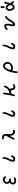

<svg xmlns="http://www.w3.org/2000/svg" viewBox="3848 -4522 803 8540"><g transform="rotate(-90 4250.0 -251.5)"><path d="M466 66Q431 64 399.5 52.5Q368 41 347.5 16.5Q327 -8 319.5 -35Q312 -62 315.5 -94Q319 -126 336 -158Q353 -190 392 -226Q364 -259 352.5 -292Q341 -325 344 -359.5Q347 -394 359.5 -418Q372 -442 398 -470Q424 -498 459.5 -514.5Q495 -531 554 -527Q613 -523 663 -460Q681 -442 679 -415L669 -396Q655 -384 634 -386L614 -396Q589 -427 566 -437.5Q543 -448 514 -446Q485 -444 451 -407Q417 -370 422 -339Q427 -308 445.5 -287.5Q464 -267 498 -258Q532 -249 579 -235Q591 -222 589 -200L579 -181Q560 -167 534 -169Q472 -173 441.5 -156.5Q411 -140 400.5 -115.5Q390 -91 395.5 -63.5Q401 -36 430.5 -21Q460 -6 508 -17Q556 -28 603 -42L622 -32Q634 -16 632 6L622 25Q589 47 550 57.5Q511 68 466 66Z M1446 21Q1419 18 1391.5 15Q1364 12 1340.5 -22.5Q1317 -57 1335.5 -136.5Q1354 -216 1409 -316.5Q1464 -417 1466 -530Q1481 -542 1503 -540L1522 -530Q1538 -493 1527.5 -422Q1517 -351 1469 -264Q1421 -177 1413 -123.5Q1405 -70 1425.5 -61.5Q1446 -53 1480.5 -66Q1515 -79 1548 -149Q1562 -161 1583 -159L1603 -149Q1616 -134 1612 -110Q1593 -66 1559.5 -27Q1526 12 1501 17.5Q1476 23 1446 21Z M2632 14Q2583 8 2547 -30Q2511 -68 2496 -116.5Q2481 -165 2481 -218Q2452 -169 2424.5 -119.5Q2397 -70 2374 -20Q2358 -6 2337 -8L2317 -18Q2306 -33 2308 -55Q2345 -142 2393.5 -222Q2442 -302 2487 -392Q2485 -444 2455 -468.5Q2425 -493 2394.5 -486Q2364 -479 2349 -481L2329 -491Q2317 -505 2319 -526L2329 -546Q2351 -563 2380 -563Q2409 -563 2445 -560.5Q2481 -558 2514.5 -521.5Q2548 -485 2555 -453Q2562 -421 2560 -329Q2558 -237 2560 -200Q2562 -163 2570.5 -137.5Q2579 -112 2601.5 -87.5Q2624 -63 2655.5 -67.5Q2687 -72 2722 -80L2741 -70Q2754 -55 2752 -33L2741 -14Q2718 0 2689.5 7Q2661 14 2632 14Z M3446 21Q3419 18 3391.5 15Q3364 12 3340.5 -22.5Q3317 -57 3335.5 -136.5Q3354 -216 3409 -316.5Q3464 -417 3466 -530Q3481 -542 3503 -540L3522 -530Q3538 -493 3527.5 -422Q3517 -351 3469 -264Q3421 -177 3413 -123.5Q3405 -70 3425.5 -61.5Q3446 -53 3480.5 -66Q3515 -79 3548 -149Q3562 -161 3583 -159L3603 -149Q3616 -134 3612 -110Q3593 -66 3559.5 -27Q3526 12 3501 17.5Q3476 23 3446 21Z M4628 27Q4591 25 4556.5 -5Q4522 -35 4521.5 -78.5Q4521 -122 4497.5 -148.5Q4474 -175 4433 -164Q4392 -153 4349 -140Q4339 -104 4329 -68.5Q4319 -33 4304 0Q4290 12 4269 10L4248 0Q4236 -16 4238 -37Q4276 -151 4295.5 -269.5Q4315 -388 4333 -507Q4349 -521 4370 -519L4390 -509Q4405 -485 4399 -454Q4394 -397 4384 -340.5Q4374 -284 4366 -228Q4417 -245 4466 -261.5Q4515 -278 4555 -314.5Q4595 -351 4610.5 -378Q4626 -405 4632 -429.5Q4638 -454 4649 -476Q4663 -487 4685 -485L4704 -476Q4718 -458 4714 -435Q4704 -403 4694.5 -374Q4685 -345 4645 -297.5Q4605 -250 4556 -220Q4591 -175 4593 -134Q4595 -93 4611.5 -70Q4628 -47 4653.5 -49Q4679 -51 4700.5 -64.5Q4722 -78 4747 -80L4768 -70Q4781 -55 4777 -31L4768 -12Q4735 8 4701 18.5Q4667 29 4628 27Z M5314 130Q5298 131 5285 124Q5272 110 5268 93Q5280 -24 5307 -141Q5334 -258 5372.5 -327.5Q5411 -397 5434 -429.5Q5457 -462 5485.5 -480Q5514 -498 5542.5 -507.5Q5571 -517 5603.5 -520Q5636 -523 5673 -494Q5710 -465 5734.5 -428Q5759 -391 5761 -349Q5763 -307 5758.5 -272Q5754 -237 5721 -189.5Q5688 -142 5630.5 -112.5Q5573 -83 5512.5 -72Q5452 -61 5379 -115Q5367 -60 5359.5 -1Q5352 58 5342 113Q5330 125 5314 130ZM5641 -210Q5666 -227 5674 -254Q5682 -281 5685 -308.5Q5688 -336 5673.5 -372Q5659 -408 5629 -427Q5599 -446 5572.5 -438.5Q5546 -431 5523.5 -413.5Q5501 -396 5468 -344.5Q5435 -293 5424.5 -262Q5414 -231 5408 -200Q5425 -175 5459.5 -159Q5494 -143 5530.5 -154.5Q5567 -166 5592.5 -179.5Q5618 -193 5641 -210Z M6446 21Q6419 18 6391.5 15Q6364 12 6340.5 -22.5Q6317 -57 6335.5 -136.5Q6354 -216 6409 -316.5Q6464 -417 6466 -530Q6481 -542 6503 -540L6522 -530Q6538 -493 6527.5 -422Q6517 -351 6469 -264Q6421 -177 6413 -123.5Q6405 -70 6425.5 -61.5Q6446 -53 6480.5 -66Q6515 -79 6548 -149Q6562 -161 6583 -159L6603 -149Q6616 -134 6612 -110Q6593 -66 6559.5 -27Q6526 12 6501 17.5Q6476 23 6446 21Z M7428 20Q7410 19 7384 1.5Q7358 -16 7356 -77Q7354 -138 7375 -215.5Q7396 -293 7388.5 -339.5Q7381 -386 7337.5 -379.5Q7294 -373 7255 -327Q7241 -313 7220 -313L7198 -318Q7185 -332 7184 -354Q7226 -420 7268 -438.5Q7310 -457 7348 -462Q7386 -467 7416.5 -446.5Q7447 -426 7456.5 -399.5Q7466 -373 7466.5 -322Q7467 -271 7450.5 -201Q7434 -131 7430.5 -96.5Q7427 -62 7448 -71.5Q7469 -81 7495 -108Q7521 -135 7541.5 -171Q7562 -207 7581.5 -244.5Q7601 -282 7629 -316.5Q7657 -351 7693 -381Q7729 -411 7773 -427L7796 -420Q7812 -406 7812 -383L7805 -362Q7771 -343 7742 -320.5Q7713 -298 7679.5 -252Q7646 -206 7620 -149.5Q7594 -93 7551 -53Q7508 -13 7483.5 2Q7459 17 7428 20Z M8186 -2Q8150 -6 8126 -28Q8102 -50 8087 -72.5Q8072 -95 8058.5 -121Q8045 -147 8039 -180.5Q8033 -214 8036 -247Q8039 -280 8051.5 -307.5Q8064 -335 8087.5 -359.5Q8111 -384 8142.5 -394.5Q8174 -405 8210 -398.5Q8246 -392 8272.5 -367Q8299 -342 8327 -300Q8341 -339 8348.5 -380Q8356 -421 8374 -456Q8390 -468 8411 -466L8431 -456Q8442 -442 8440 -421Q8423 -366 8411 -308.5Q8399 -251 8380 -198L8456 -97Q8468 -81 8466 -60L8456 -40Q8440 -28 8419 -30Q8399 -36 8343 -106Q8330 -77 8300 -47Q8270 -17 8243.5 -8.5Q8217 0 8186 -2ZM8238 -91Q8262 -112 8275 -139.5Q8288 -167 8296 -196Q8277 -226 8263.5 -256Q8250 -286 8224.5 -306.5Q8199 -327 8177.5 -327Q8156 -327 8140.5 -307.5Q8125 -288 8116 -264.5Q8107 -241 8112 -208Q8117 -175 8131 -148.5Q8145 -122 8165.5 -100.5Q8186 -79 8205 -81Q8224 -83 8238 -91ZM8224 -453 8203 -445Q8186 -446 8171 -464L8161 -491Q8165 -525 8163.5 -562.5Q8162 -600 8189 -626L8210 -633Q8229 -633 8243 -617L8250 -596Q8237 -554 8241 -488Q8240 -468 8224 -453Z"/></g></svg>

Font: Kosefont JP
Style: Regular
Weight: 400
Designer: Nozomi Seto 瀬戸のぞみ
Version: Version 3.00;June 19, 2020